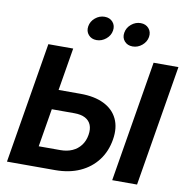

<svg xmlns="http://www.w3.org/2000/svg" viewBox="-98 -1041 1117 1137"><g transform="rotate(10 460.5 -472.5)"><path d="M192.9 -471.2H377.4Q462.4 -471.2 519.5 -442.9Q576.7 -414.6 601.3 -362.3Q626 -310.1 614.3 -238.8Q602.5 -165.5 561.8 -111.8Q521 -58.1 456.8 -29.1Q392.6 0 308.1 0H18.6L139.2 -727.5H288.6L188 -122.1H318.4Q358.4 -122.1 389.6 -136Q420.9 -149.9 440.9 -176.5Q460.9 -203.1 466.8 -239.3Q472.7 -274.9 462.6 -299.8Q452.6 -324.7 427.5 -338.1Q402.3 -351.6 361.8 -351.6H173.3ZM921.4 -727.5 800.8 0H651.4L772 -727.5ZM632.3 -800.8Q601.1 -800.8 583 -821.8Q564.9 -842.8 570.3 -873Q575.2 -903.3 600.3 -924.3Q625.5 -945.3 656.2 -945.3Q687.5 -945.3 705.6 -924.3Q723.6 -903.3 718.8 -873Q713.9 -842.8 688.7 -821.8Q663.6 -800.8 632.3 -800.8ZM415.5 -800.8Q384.8 -800.8 366.7 -821.8Q348.6 -842.8 353.5 -873Q358.4 -903.3 383.5 -924.3Q408.7 -945.3 439.9 -945.3Q471.2 -945.3 489.3 -924.3Q507.3 -903.3 502.4 -873Q497.6 -842.8 472.2 -821.8Q446.8 -800.8 415.5 -800.8Z"/></g></svg>

Font: Inter 18pt
Style: Bold Italic
Weight: 700
Italic angle: -9.3988°
Designer: Rasmus Andersson
Foundry: rsms
Version: Version 4.001;git-66647c0bb